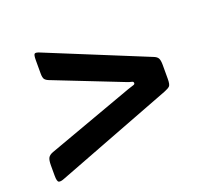

<svg xmlns="http://www.w3.org/2000/svg" viewBox="-85 -709 730 661"><g transform="rotate(-20 280.0 -378.5)"><path d="M360 -400.5 114.5 -497Q104 -501 99.5 -506.8Q95 -512.5 95 -528V-577Q95 -597.5 99.8 -600Q104.5 -602.5 117.5 -597L479.5 -449Q491.5 -444.5 495.8 -437Q500 -429.5 500 -412.5V-361.5Q500 -340.5 494.5 -335Q489 -329.5 475 -324L46.5 -160Q33 -154.5 26.5 -157Q20 -159.5 20 -181V-219Q20 -238 24.5 -246.2Q29 -254.5 42.5 -259.5L360 -374.5Q372.5 -379 379.5 -380.8Q386.5 -382.5 386.5 -387Q386.5 -393 380.2 -394Q374 -395 360 -400.5Z"/></g></svg>

Font: Besley* Condensed Heavy
Style: Italic
Weight: 800
Width: 3
Italic angle: -13°
Designer: Owen Earl
Foundry: indestructible type*
Version: Version 3.000; ttfautohint (v1.8.3)